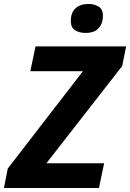

<svg xmlns="http://www.w3.org/2000/svg" viewBox="-50 -948 656 968"><path d="M-30 0 -11 -98 368 -589H103L129 -714H586L566 -615L184 -125H475L449 0ZM381 -782Q350 -782 328.5 -795.5Q307 -809 307 -842Q307 -884 330.5 -906Q354 -928 396 -928Q425 -928 447 -915Q469 -902 469 -869Q469 -830 447.5 -806Q426 -782 381 -782Z"/></svg>

Font: Noto IKEA Latin
Style: Bold Italic
Weight: 700
Italic angle: -12°
Designer: Monotype Design Team
Foundry: Monotype Imaging Inc.
Version: Version 1.0